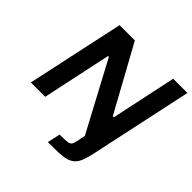

<svg xmlns="http://www.w3.org/2000/svg" viewBox="-220 -883 1279 1279"><g transform="rotate(45 420.0 -243.5)"><path d="M410 201 430 110Q477 110 499 107.5Q521 105 529.5 94Q538 83 543 56L555 -3L296 -488H288L184 0H49L197 -688H341L594 -227H604L702 -688H836L681 35Q671 84 658.5 115.5Q646 147 627 164.5Q608 182 579.5 190Q551 198 509.5 199.5Q468 201 410 201Z"/></g></svg>

Font: Saira Expanded SemiBold
Style: Italic
Weight: 600
Width: 7
Italic angle: -12°
Designer: Hector Gatti with collaboration of the Omnibus-Type team
Foundry: Omnibus-Type
Version: Version 1.101